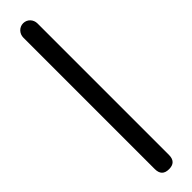

<svg xmlns="http://www.w3.org/2000/svg" viewBox="-6 -191 337 337"><g transform="rotate(45 163.0 -22.5)"><path d="M-18.1 -22C-18.1 -12.2 -9.8 -4.4 0 -4.4H326.2C338.4 -4.4 344.2 -10.3 344.2 -22C344.2 -33.7 338.4 -39.6 326.2 -39.6H0C-9.8 -39.6 -18.1 -32.2 -18.1 -22Z"/></g></svg>

Font: Mikhak ExtraLight
Style: Regular
Weight: 200
Designer: Amin Abedi
Version: Version 3.2